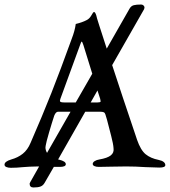

<svg xmlns="http://www.w3.org/2000/svg" viewBox="-23 -737 751 849"><path d="M708 -7Q708 4 682 4L620 2Q577 -1 535 -1L467 0Q447 1 414 1Q402 1 394.5 -2.5Q387 -6 387 -12Q387 -19 395.5 -24.5Q404 -30 417 -32Q452 -38 467 -50Q482 -62 479 -82Q478 -100 468.5 -136.5Q459 -173 450 -208Q448 -213 443 -231Q441 -238 436 -240.5Q431 -243 419 -243H354L234 -32L238 -31Q268 -24 268 -11Q268 1 241 1H215L174 72Q167 84 155.5 88Q144 92 125 92Q108 92 108 75Q108 75 108.5 73.5Q109 72 111 68L150 -1H144Q129 -1 109 0Q89 1 79 2Q51 5 25 5Q13 5 5 1.5Q-3 -2 -3 -9Q-3 -23 27 -32Q56 -40 77.5 -57Q99 -74 112 -105Q164 -224 204.5 -326.5Q245 -429 294 -565Q308 -601 312 -631Q341 -638 360 -648Q372 -654 379.5 -666.5Q387 -679 389 -682Q395 -686 398 -680Q401 -675 403 -668Q405 -661 406 -656L416 -624L449 -522L550 -699Q557 -711 568.5 -714Q580 -717 601 -717Q607 -717 611.5 -713Q616 -709 616 -703L614 -696L473 -449Q516 -317 576 -140L583 -119Q599 -73 621 -55Q643 -37 678 -30Q693 -27 700.5 -21Q708 -15 708 -7ZM242 -292Q242 -287 247 -285.5Q252 -284 262 -284H312L385 -411L346 -537Q341 -553 338 -553Q336 -553 331 -538L244 -300ZM422 -289Q422 -290 420 -300L408 -337L378 -284H408Q414 -284 418 -285Q422 -286 422 -289ZM289 -243H234Q224 -243 217 -226Q207 -196 194 -151.5Q181 -107 179 -93L178 -85Q178 -73 185 -61Z"/></svg>

Font: EB Garamond Medium
Style: Regular
Weight: 500
Designer: Georg Duffner and Octavio Pardo
Foundry: Georg Duffner
Version: Version 1.000